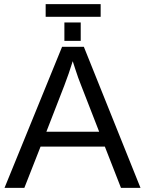

<svg xmlns="http://www.w3.org/2000/svg" viewBox="-20 -916 707 936"><path d="M569.8 0 491.2 -201.2H177.7L98.6 0H2L282.7 -688H388.7L665 0ZM334.5 -617.7 330.1 -604Q317.9 -563.5 293.9 -500L206.1 -273.9H463.4L375 -501Q361.3 -534.7 347.7 -577.1ZM293.9 -716.8V-806.6H373.5V-716.8ZM470.7 -834H202.6V-896H470.7Z"/></svg>

Font: Liberation Sans
Style: Regular
Weight: 400
Designer: Steve Matteson
Foundry: Ascender Corporation
Version: Version 2.00.1